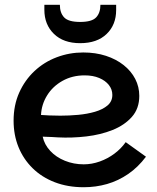

<svg xmlns="http://www.w3.org/2000/svg" viewBox="-20 -778 659 805"><path d="M331 7Q264 7 209.5 -14Q155 -35 116.5 -73Q78 -111 57.5 -161.5Q37 -212 37 -272Q37 -337 60.5 -389.5Q84 -442 124.5 -480Q165 -518 218 -538Q271 -558 329 -558Q381 -558 424 -544Q467 -530 498.5 -505Q530 -480 547 -447Q564 -414 564 -376Q564 -323 533 -288Q502 -253 452 -233Q402 -213 342 -206Q282 -199 223 -202Q213 -203 198 -203.5Q183 -204 171.5 -204.5Q160 -205 159 -205Q166 -172 190.5 -145.5Q215 -119 252 -104Q289 -89 331 -89Q365 -89 398.5 -101Q432 -113 460 -134Q488 -155 507 -182L592 -121Q559 -77 517.5 -48.5Q476 -20 429 -6.5Q382 7 331 7ZM233 -293Q270 -293 308 -296.5Q346 -300 378.5 -309.5Q411 -319 431 -336Q451 -353 451 -380Q451 -403 436.5 -421.5Q422 -440 396 -451Q370 -462 335 -462Q283 -462 242 -439Q201 -416 177.5 -378Q154 -340 152 -296Q166 -295 187 -294Q208 -293 233 -293ZM316 -597Q246 -597 206 -636Q166 -675 166 -737V-758H231Q231 -724 249 -705Q267 -686 316 -686Q365 -686 383 -705Q401 -724 401 -758H467V-736Q467 -674 427 -635.5Q387 -597 316 -597Z"/></svg>

Font: Parkinsans Medium
Style: Regular
Weight: 500
Designer: Red Stone, Indian Type Foundry
Foundry: Indian Type Foundry
Version: Version 1.000